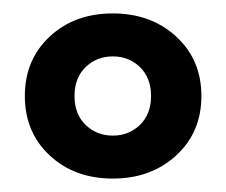

<svg xmlns="http://www.w3.org/2000/svg" viewBox="-20 -740 336 286"><path d="M54 -508.5Q17 -543 17 -597Q17 -651 54 -685.5Q91 -720 148 -720Q205 -720 242.5 -685.5Q280 -651 280 -597Q280 -543 242.5 -508.5Q205 -474 148 -474Q91 -474 54 -508.5ZM107.5 -640Q91 -624 91 -597Q91 -570 107.5 -554Q124 -538 148 -538Q172 -538 188.5 -554Q205 -570 205 -597Q205 -624 188.5 -640Q172 -656 148 -656Q124 -656 107.5 -640Z"/></svg>

Font: renner_700bold
Style: Bold
Weight: 700
Version: Version 003.000 ; ttfautohint (v0.97) -l 8 -r 50 -G 200 -x 1